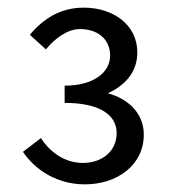

<svg xmlns="http://www.w3.org/2000/svg" viewBox="-20 -910 450 502"><path d="M202 -428C286 -428 356 -478 356 -558C356 -616 312 -653 262 -666C307 -687 339 -721 339 -773C339 -846 275 -890 199 -890C139 -890 94 -862 58 -819L100 -781C125 -811 157 -834 189 -834C237 -834 268 -806 268 -765C268 -720 224 -686 149 -686V-641C235 -641 285 -613 285 -562C285 -513 245 -484 197 -484C152 -484 113 -509 87 -549L40 -513C73 -464 131 -428 202 -428Z"/></svg>

Font: Noto Sans JP Regular
Style: Regular
Weight: 400
Designer: Ryoko NISHIZUKA (kana & ideographs); Paul D. Hunt (Latin, Greek & Cyrillic); Wenlong ZHANG (bopomofo); Sandoll Communica
Foundry: Adobe Systems Incorporated
Version: Version 1.004;PS 1.004;hotconv 1.0.82;makeotf.lib2.5.63406